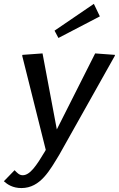

<svg xmlns="http://www.w3.org/2000/svg" viewBox="-74 -774 610 985"><path d="M438.3 -690 407.5 -754.2 205.8 -616.7 225.8 -579.2ZM40 -487.5 160.8 -5 156.7 2.5C113.3 75 80 125 42.5 125C24.2 125 13.3 111.7 0.8 99.2L-54.2 155.8C-35.8 172.5 -8.3 190.8 35.8 190.8C134.2 190.8 182.5 97.5 230 20L515 -487.5L515.8 -492.5L414.2 -500L217.5 -110L144.2 -500L40.8 -492.5Z"/></svg>

Font: Boon Medium
Style: Italic
Weight: 500
Italic angle: -9°
Designer: Sungsit Sawaiwan
Foundry: FontUni
Version: Version 3.0